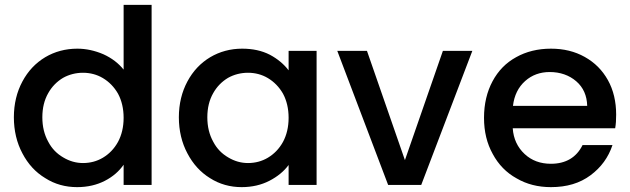

<svg xmlns="http://www.w3.org/2000/svg" viewBox="-20 -760 2589 789"><path d="M37 -278C37 -278 37 -278 37 -278C37 -223 49 -173 72 -130C95 -86 126 -52 166 -28C205 -3 249 9 297 9C297 9 297 9 297 9C340 9 378 0 411 -17C444 -34 469 -56 488 -83C488 -83 488 0 488 0C488 0 603 0 603 0C603 0 603 -740 603 -740C603 -740 488 -740 488 -740C488 -740 488 -474 488 -474C488 -474 488 -474 488 -474C467 -500 440 -521 405 -537C370 -552 334 -560 298 -560C298 -560 298 -560 298 -560C249 -560 205 -548 166 -525C126 -501 95 -468 72 -425C49 -382 37 -333 37 -278ZM488 -276C488 -276 488 -276 488 -276C488 -238 480 -205 465 -177C449 -148 428 -127 403 -112C378 -97 350 -90 321 -90C321 -90 321 -90 321 -90C292 -90 265 -98 240 -113C214 -128 193 -149 178 -178C162 -207 154 -240 154 -278C154 -278 154 -278 154 -278C154 -316 162 -349 178 -377C193 -404 214 -425 239 -440C264 -454 292 -461 321 -461C321 -461 321 -461 321 -461C350 -461 378 -454 403 -439C428 -424 449 -403 465 -375C480 -347 488 -314 488 -276Z M715 -278C715 -278 715 -278 715 -278C715 -223 727 -173 750 -130C773 -86 804 -52 843 -28C882 -3 926 9 973 9C973 9 973 9 973 9C1016 9 1054 0 1087 -17C1120 -34 1147 -56 1166 -82C1166 -82 1166 0 1166 0C1166 0 1281 0 1281 0C1281 0 1281 -551 1281 -551C1281 -551 1166 -551 1166 -551C1166 -551 1166 -471 1166 -471C1166 -471 1166 -471 1166 -471C1147 -496 1121 -518 1089 -535C1056 -552 1018 -560 975 -560C975 -560 975 -560 975 -560C927 -560 883 -548 844 -525C804 -501 773 -468 750 -425C727 -382 715 -333 715 -278ZM1166 -276C1166 -276 1166 -276 1166 -276C1166 -238 1158 -205 1143 -177C1127 -148 1106 -127 1081 -112C1056 -97 1028 -90 999 -90C999 -90 999 -90 999 -90C970 -90 943 -98 918 -113C892 -128 871 -149 856 -178C840 -207 832 -240 832 -278C832 -278 832 -278 832 -278C832 -316 840 -349 856 -377C871 -404 892 -425 917 -440C942 -454 970 -461 999 -461C999 -461 999 -461 999 -461C1028 -461 1056 -454 1081 -439C1106 -424 1127 -403 1143 -375C1158 -347 1166 -314 1166 -276Z M1488 -551C1488 -551 1366 -551 1366 -551C1366 -551 1575 0 1575 0C1575 0 1711 0 1711 0C1711 0 1921 -551 1921 -551C1921 -551 1800 -551 1800 -551C1800 -551 1644 -102 1644 -102C1644 -102 1488 -551 1488 -551Z M2512 -289C2512 -289 2512 -289 2512 -289C2512 -342 2501 -390 2478 -431C2455 -472 2424 -503 2383 -526C2342 -549 2296 -560 2244 -560C2244 -560 2244 -560 2244 -560C2190 -560 2142 -548 2101 -525C2059 -502 2027 -469 2004 -426C1981 -383 1969 -333 1969 -276C1969 -276 1969 -276 1969 -276C1969 -219 1981 -170 2005 -127C2028 -84 2061 -50 2103 -27C2144 -3 2191 9 2244 9C2244 9 2244 9 2244 9C2309 9 2363 -7 2407 -40C2450 -72 2480 -113 2497 -164C2497 -164 2374 -164 2374 -164C2374 -164 2374 -164 2374 -164C2349 -113 2305 -87 2244 -87C2244 -87 2244 -87 2244 -87C2201 -87 2165 -100 2136 -127C2107 -154 2090 -189 2087 -233C2087 -233 2508 -233 2508 -233C2508 -233 2508 -233 2508 -233C2511 -250 2512 -268 2512 -289ZM2088 -325C2088 -325 2088 -325 2088 -325C2093 -368 2110 -402 2138 -427C2166 -452 2200 -464 2239 -464C2239 -464 2239 -464 2239 -464C2282 -464 2319 -451 2348 -426C2377 -401 2392 -367 2393 -325C2393 -325 2088 -325 2088 -325Z"/></svg>

Font: Girnar Poppins
Style: Medium
Weight: 500
Designer: Ninad Kale (Devanagari), Jonny Pinhorn (Latin)
Foundry: Indian Type Foundry
Version: ""